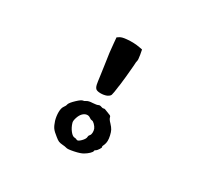

<svg xmlns="http://www.w3.org/2000/svg" viewBox="-166 -934 1333 1268"><g transform="rotate(30 500.0 -300.0)"><path d="M510 -139Q497 -149 481 -146.5Q465 -144 451.5 -130Q438 -116 430 -91Q422 -66 426 -53Q435 -22 453.5 1.5Q472 25 488 25Q499 25 506 30Q516 36 537.5 14.5Q559 -7 559 -23Q559 -33 567 -41Q573 -47 574 -62Q575 -77 570 -91Q564 -105 551 -118Q538 -131 530 -131Q520 -131 510 -139ZM516 -240Q525 -245 538 -240Q549 -235 558 -238Q565 -241 581 -233Q595 -227 609 -222Q621 -219 623 -207Q626 -194 645 -175Q663 -156 670.5 -141.5Q678 -127 683 -104Q693 -61 681 -34Q672 -17 675 -13Q679 -10 669 5.5Q659 21 652 26Q642 30 642 37Q642 45 627.5 59Q613 73 594 84Q575 96 529 105.5Q483 115 472 110Q464 107 438 105Q423 104 412 99.5Q401 95 383 80Q353 57 341.5 40.5Q330 24 320 -7Q311 -39 311.5 -69.5Q312 -100 323 -115Q334 -129 336 -142Q341 -157 371.5 -186Q402 -215 414 -215Q422 -215 433 -223Q446 -232 476 -233Q507 -235 516 -240ZM462 -710Q514 -715 561 -706L582 -702L589 -665Q595 -629 592 -621Q589 -614 588 -582Q580 -483 572 -423Q572 -421 571 -419Q563 -355 558.5 -343.5Q554 -332 537 -324Q536 -324 536 -323Q513 -314 487 -314.5Q461 -315 451 -325Q443 -334 439.5 -349.5Q436 -365 429 -420Q423 -468 419 -491Q404 -585 400 -642L396 -687L411 -697Q426 -707 462 -710Z"/></g></svg>

Font: kilitelen
Style: Regular
Weight: 400
Designer: kili Temeke
Version: Version 1.0